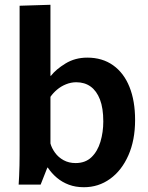

<svg xmlns="http://www.w3.org/2000/svg" viewBox="-20 -772 621 803"><path d="M331 11Q296 11 268 0.5Q240 -10 218 -28.5Q196 -47 180 -71H178L150 0H58Q59 -15 60 -36Q61 -57 61.5 -80.5Q62 -104 62 -125Q62 -146 62 -162V-748L191 -752V-455H193Q214 -482 254 -506.5Q294 -531 345 -531Q408 -531 453 -499Q498 -467 521.5 -408.5Q545 -350 545 -270Q545 -186 517 -122.5Q489 -59 440.5 -24Q392 11 331 11ZM296 -90Q337 -90 362.5 -114.5Q388 -139 400 -179Q412 -219 412 -264Q412 -320 398 -356Q384 -392 359 -410Q334 -428 299 -428Q277 -428 256 -419.5Q235 -411 218.5 -397Q202 -383 191 -367V-172Q196 -153 210 -133.5Q224 -114 246 -102Q268 -90 296 -90Z"/></svg>

Font: Murecho Thin Medium
Style: Regular
Weight: 500
Version: Version 1.010